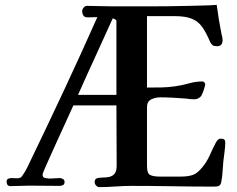

<svg xmlns="http://www.w3.org/2000/svg" viewBox="-20 -759 970 785"><path d="M456 -371V-672Q456 -677 450.5 -680Q445 -683 441 -684Q406 -606 370 -528Q334 -450 299 -371ZM901 -178Q901 -158 898 -138Q895 -118 893 -98Q891 -78 890 -57.5Q889 -37 885 -17Q883 -4 876.5 0Q870 4 856 4Q772 4 687.5 2.5Q603 1 519 1Q486 1 452.5 3.5Q419 6 386 6Q379 6 373 -0.5Q367 -7 367 -14Q367 -27 376 -30Q385 -33 398.5 -33Q412 -33 425.5 -35.5Q439 -38 448 -48Q457 -58 457 -83L456 -328H280Q276 -319 262 -288.5Q248 -258 230 -218.5Q212 -179 194.5 -140.5Q177 -102 165.5 -75.5Q154 -49 154 -46Q154 -33 165 -31Q176 -29 185 -29Q195 -29 204.5 -30Q214 -31 224 -31Q231 -31 237.5 -27Q244 -23 244 -15Q244 -6 238 -2.5Q232 1 224 1Q193 1 162 0.5Q131 0 100 0Q81 0 62 1Q43 2 23 2Q7 2 7 -17Q7 -25 13.5 -28Q20 -31 27 -31Q33 -31 38.5 -30.5Q44 -30 50 -30Q64 -30 70 -38.5Q76 -47 82 -57Q87 -65 91 -73.5Q95 -82 99 -90Q171 -239 241 -388.5Q311 -538 378 -689Q368 -689 358 -688.5Q348 -688 337 -688Q326 -688 321 -695.5Q316 -703 316 -713Q316 -721 322 -728Q328 -735 335 -735Q362 -735 389.5 -734Q417 -733 444 -733H584Q626 -733 668 -733.5Q710 -734 752 -735Q781 -736 809.5 -736.5Q838 -737 866 -739Q870 -708 875 -678Q880 -648 886 -618Q888 -612 889 -606.5Q890 -601 890 -595Q890 -570 867 -570Q855 -570 849.5 -574Q844 -578 839 -588Q823 -626 806.5 -649Q790 -672 764 -682.5Q738 -693 695 -693H581V-401Q610 -401 638.5 -401.5Q667 -402 695 -406Q724 -410 752 -418Q780 -426 809 -426Q812 -426 815.5 -422Q819 -418 819 -415Q819 -412 816 -401Q813 -390 809 -380Q805 -370 803 -367Q791 -353 775 -353Q758 -353 740 -356Q714 -358 687.5 -359.5Q661 -361 635 -361Q615 -361 598 -352.5Q581 -344 581 -321V-79Q581 -49 595 -43Q609 -37 634 -37H718Q750 -37 769 -44Q788 -51 808 -76Q826 -98 837 -123Q848 -148 861 -173Q865 -181 870 -186.5Q875 -192 884 -192Q901 -192 901 -178Z"/></svg>

Font: Kaisei Tokumin
Style: Bold
Weight: 700
Designer: Font-Kai, 金井和夫
Foundry: KAZUO KANAI
Version: Version 5.003